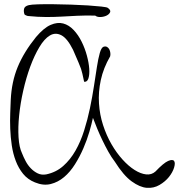

<svg xmlns="http://www.w3.org/2000/svg" viewBox="-20 -877 853 915"><path d="M146.5 -7.8Q112.3 -21.5 90.3 -48.3Q68.4 -75.2 55.2 -109.9Q42 -144.5 36.1 -184.1Q30.3 -223.6 28.8 -263.2Q27.3 -302.7 28.8 -338.4Q30.3 -374 31.2 -400.4Q35.2 -487.3 64.5 -558.1Q93.8 -628.9 151.4 -700.2Q188.5 -744.1 221.2 -758.3Q253.9 -772.5 281.2 -765.1Q308.6 -757.8 331.1 -733.9Q353.5 -710 369.1 -678.2Q384.8 -646.5 394 -612.3Q403.3 -578.1 405.3 -549.8Q407.2 -521.5 401.4 -503.4Q395.5 -485.4 380.9 -487.3Q375 -513.7 372.6 -525.4Q370.1 -537.1 366.2 -548.8Q362.3 -560.5 354 -579.6Q345.7 -598.6 328.1 -639.6Q300.8 -694.3 272.5 -709Q244.1 -723.6 217.8 -708Q191.4 -692.4 167.5 -652.3Q143.6 -612.3 124 -559.1Q104.5 -505.9 90.8 -445.3Q77.1 -384.8 71.3 -327.6Q65.4 -270.5 68.4 -222.7Q71.3 -174.8 85 -146.5Q91.8 -128.9 102.1 -109.4Q112.3 -89.8 127 -74.7Q141.6 -59.6 159.7 -50.8Q177.7 -42 200.2 -45.9Q247.1 -55.7 281.2 -85.9Q315.4 -116.2 339.8 -159.2Q364.3 -202.1 380.9 -254.9Q397.5 -307.6 408.7 -361.3Q419.9 -415 427.7 -466.3Q435.5 -517.6 441.9 -558.1Q448.2 -598.6 455.6 -624.5Q462.9 -650.4 473.6 -654.3Q483.4 -657.2 490.2 -653.3Q497.1 -649.4 501 -641.6Q504.9 -633.8 505.9 -624.5Q506.8 -615.2 504.9 -608.4Q472.7 -552.7 460.4 -495.6Q448.2 -438.5 451.7 -384.3Q455.1 -330.1 471.2 -280.8Q487.3 -231.4 511.2 -189.9Q535.2 -148.4 564 -116.7Q592.8 -85 621.6 -66.9Q650.4 -48.8 676.3 -45.9Q702.1 -43 720.7 -59.6Q759.8 -100.6 781.2 -109.9Q802.7 -119.1 809.6 -109.9Q816.4 -100.6 809.6 -78.1Q802.7 -55.7 785.2 -33.7Q767.6 -11.7 740.2 4.4Q712.9 20.5 679.7 18.1Q646.5 15.6 607.4 -12.7Q568.4 -41 527.3 -106.4Q510.7 -127.9 496.1 -154.3Q481.4 -180.7 468.3 -208Q455.1 -235.4 443.8 -262.7Q432.6 -290 422.9 -315.4Q417 -287.1 405.8 -248.5Q394.5 -210 377.4 -170.4Q360.4 -130.9 337.4 -94.2Q314.5 -57.6 285.6 -33.2Q256.8 -8.8 221.7 0Q186.5 8.8 146.5 -7.8ZM96.7 -808.6Q91.8 -822.3 94.7 -835Q97.7 -847.7 117.2 -852.5Q129.9 -855.5 161.6 -856.4Q193.4 -857.4 233.9 -856.9Q274.4 -856.4 318.4 -855Q362.3 -853.5 399.9 -851.1Q437.5 -848.6 463.4 -845.7Q489.3 -842.8 493.2 -839.8Q508.8 -829.1 504.9 -819.3Q501 -809.6 488.8 -803.2Q476.6 -796.9 460 -795.9Q443.4 -794.9 433.6 -802.7Q384.8 -803.7 347.2 -801.8Q309.6 -799.8 273.9 -797.9Q238.3 -795.9 200.2 -795.9Q162.1 -795.9 112.3 -800.8Q110.4 -800.8 104 -803.7Q97.7 -806.6 96.7 -808.6Z"/></svg>

Font: Give You Glory
Style: Regular
Weight: 400
Designer: Kimberly Geswein
Foundry: Kimberly Geswein
Version: Version 1.002